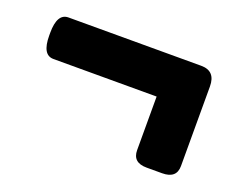

<svg xmlns="http://www.w3.org/2000/svg" viewBox="-59 -443 568 465"><g transform="rotate(20 224.5 -210.5)"><path d="M351 -72Q315 -72 315 -104V-242H49Q20 -242 20 -292V-299Q20 -349 49 -349H391Q428 -349 428 -309V-104Q428 -72 391 -72Z"/></g></svg>

Font: Asap Condensed VF Beta
Style: Regular
Weight: 400
Designer: Pablo Cosgaya
Foundry: Omnibus-Type
Version: Version 1.008